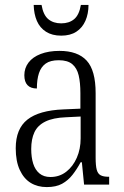

<svg xmlns="http://www.w3.org/2000/svg" viewBox="-20 -751 503 781"><path d="M170 10Q133 10 105 -7Q77 -24 60.5 -59.5Q44 -95 44 -148Q44 -227 91.5 -264.5Q139 -302 238 -306L307 -309V-372Q307 -415 300 -444.5Q293 -474 274 -490Q255 -506 219 -506Q185 -506 166 -492.5Q147 -479 138.5 -453.5Q130 -428 130 -391Q105 -391 92 -404.5Q79 -418 79 -445Q79 -474 96 -496.5Q113 -519 145.5 -531.5Q178 -544 222 -544Q296 -544 332.5 -504.5Q369 -465 369 -372V-110Q369 -77 373.5 -60.5Q378 -44 389.5 -38Q401 -32 421 -32H424V0H322L313 -91H308Q293 -63 275 -40Q257 -17 232.5 -3.5Q208 10 170 10ZM185 -31Q222 -31 249.5 -52.5Q277 -74 292.5 -109.5Q308 -145 308 -188V-277L248 -274Q196 -272 164.5 -256.5Q133 -241 120 -213Q107 -185 107 -145Q107 -111 115 -85.5Q123 -60 140.5 -45.5Q158 -31 185 -31ZM229 -606Q192 -606 167 -622Q142 -638 130 -666Q118 -694 117 -731H149Q156 -690 176.5 -673Q197 -656 229 -656Q261 -656 281.5 -673Q302 -690 309 -731H340Q340 -695 327.5 -666.5Q315 -638 290.5 -622Q266 -606 229 -606Z"/></svg>

Font: Noto Serif Khmer Condensed Light
Style: Regular
Weight: 300
Width: 3
Designer: Danh Hong and the Monotype Design Team
Foundry: Monotype Imaging Inc.
Version: Version 2.004